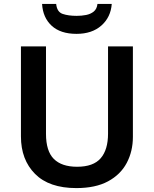

<svg xmlns="http://www.w3.org/2000/svg" viewBox="-20 -951 787 981"><path d="M659 -252Q659 -178 627.5 -118.5Q596 -59 532 -24.5Q468 10 370 10Q231 10 159 -62.5Q87 -135 87 -254V-714H215V-267Q215 -179 255 -139Q295 -99 374 -99Q457 -99 494.5 -142.5Q532 -186 532 -268V-714H659ZM551 -931Q546 -863 498 -820.5Q450 -778 371 -778Q289 -778 244 -819.5Q199 -861 195 -931H267Q271 -890 300 -880Q329 -870 372 -870Q397 -870 420 -874.5Q443 -879 459 -892Q475 -905 478 -931Z"/></svg>

Font: Noto Sans Malayalam SemiBold
Style: Regular
Weight: 600
Designer: Jelle Bosma - Monotype Design Team
Foundry: Monotype Imaging Inc.
Version: Version 2.104; ttfautohint (v1.8.4.7-5d5b)